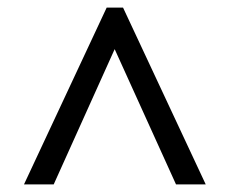

<svg xmlns="http://www.w3.org/2000/svg" viewBox="-20 -734 605 504"><path d="M43 -250 260 -714H303L520 -250H442L281 -605L121 -250Z"/></svg>

Font: Noto Serif Myanmar
Style: Bold
Weight: 700
Designer: Ben Mitchell and the Monotype Design Team
Foundry: Monotype Imaging Inc.
Version: Version 2.106; ttfautohint (v1.8.4.7-5d5b)